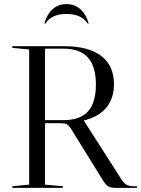

<svg xmlns="http://www.w3.org/2000/svg" viewBox="-20 -915 687 935"><path d="M647 -8V0H544Q520 0 508 -7Q496 -14 483 -34L330 -281Q316 -304 306.5 -309.5Q297 -315 273 -315H199V-16L286 -8V0H40V-8L122 -16V-674L40 -682V-690H293Q411 -690 473 -642.5Q535 -595 535 -505Q535 -435 497 -390Q459 -345 387 -328H388L571 -42Q584 -22 596.5 -15Q609 -8 633 -8ZM199 -678V-330H290Q370 -330 408.5 -372.5Q447 -415 447 -503Q447 -592 408 -635Q369 -678 290 -678ZM196 -800H201Q230 -847 304 -847Q377 -847 407 -800H412Q399 -846 371 -870.5Q343 -895 304 -895Q264 -895 236.5 -870.5Q209 -846 196 -800Z"/></svg>

Font: Libre Caslon Display
Style: Regular
Weight: 400
Designer: Pablo Impallari, Rodrigo Fuenzalida
Foundry: Pablo Impallari, Rodrigo Fuenzalida
Version: Version 1.100; ttfautohint (v1.6) -l 8 -r 50 -G 200 -x 14 -D